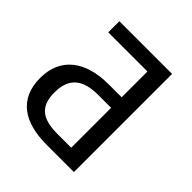

<svg xmlns="http://www.w3.org/2000/svg" viewBox="-187 -821 953 953"><g transform="rotate(45 289.5 -344.5)"><path d="M479 -689H109V-611H384V-430H293C129 -430 30 -353 30 -212C30 -65 130 0 287 0H479ZM289 -76C186 -76 131 -108 131 -212C131 -313 187 -356 292 -356H384V-76Z"/></g></svg>

Font: Fira Sans
Style: Regular
Weight: 400
Designer: Carrois Corporate & Edenspiekermann AG
Foundry: Carrois Corporate GbR & Edenspiekermann AG
Version: Version 4.203